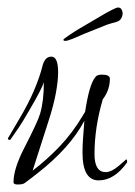

<svg xmlns="http://www.w3.org/2000/svg" viewBox="-20 -498 359 512"><path d="M27 -6Q16 -6 16 -12Q16 -48 45 -104Q81 -174 87 -195Q97 -229 97 -279Q94 -269 84 -250Q74 -231 57 -202Q41 -174 28.5 -155.5Q16 -137 8 -126Q8 -125 6 -125Q1 -125 1 -129L31 -180Q56 -222 71 -257.5Q86 -293 93 -321Q99 -347 117 -347Q135 -347 135 -305Q135 -283 129 -250Q123 -217 109 -174L67 -43Q104 -71 138.5 -107Q173 -143 201 -190L207 -200Q218 -273 234 -292Q238 -299 252 -299Q273 -299 273 -288Q273 -258 254 -233Q232 -158 232 -87Q232 -39 262 -39Q277 -39 297 -56Q317 -73 316 -73Q319 -73 319 -67V-65Q285 -17 243 -17Q200 -17 200 -91Q200 -109 201.5 -130Q203 -151 205 -176Q167 -104 80 -36Q75 -32 66 -25Q57 -18 46 -10Q41 -6 27 -6ZM154 -389Q149 -389 149 -392Q149 -394 165.5 -405Q182 -416 194 -423Q202 -428 217 -436.5Q232 -445 248.5 -455Q265 -465 278 -471.5Q291 -478 295 -478Q301 -478 304 -473Q307 -468 307 -463Q307 -456 303.5 -449.5Q300 -443 292 -440Q285 -438 276 -435.5Q267 -433 260 -430Q245 -424 232.5 -419Q220 -414 205 -408Q187 -400 173.5 -394.5Q160 -389 154 -389Z"/></svg>

Font: Love Light
Style: Regular
Weight: 400
Designer: Robert E. Leuschke
Foundry: Robert E. Leuschke
Version: Version 1.010; ttfautohint (v1.8.3)